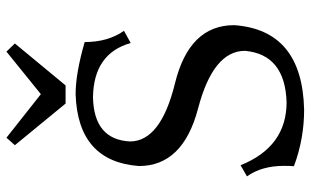

<svg xmlns="http://www.w3.org/2000/svg" viewBox="-205 -754 969 599"><g transform="rotate(-90 279.5 -454.5)"><path d="M236.3 9.8Q145.5 9.8 60.5 -22Q61.5 -33.2 61.5 -53.2Q61.5 -122.6 28.8 -168.5L63.5 -188.5Q121.1 -44.9 260.3 -44.9Q409.2 -49.8 420.4 -174.8Q420.4 -273.9 240.7 -321Q61 -368.2 61 -505.4Q75.2 -696.3 285.2 -703.1Q350.1 -703.1 447.8 -674.8Q447.8 -602.1 482.9 -552.2L444.8 -531.2Q412.1 -647 275.4 -648.9Q143.6 -646 137.7 -533.7Q137.7 -437.5 319.1 -393.1Q500.5 -348.6 500.5 -208.5Q485.4 4.4 236.3 9.8ZM312.5 -734.4H255.9L126 -892.6L149.4 -918.9L285.2 -811.5L418 -918.9L443.4 -892.6Z"/></g></svg>

Font: Kelvinch
Style: Regular
Weight: 400
Designer: Paul James MIller
Foundry: High-Logic / Made with FontCreator
Version: Version 3.30 September 23, 2016